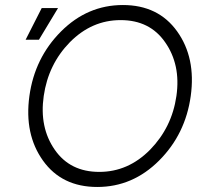

<svg xmlns="http://www.w3.org/2000/svg" viewBox="-20 -732 784 764"><path d="M82 -574H135L211 -700H146ZM469 -712Q328 -712 223 -607Q118 -502 97 -350Q76 -198 151 -93Q226 12 367 12Q508 12 613 -93Q718 -198 739 -350Q760 -502 685 -607Q610 -712 469 -712ZM460 -652Q576 -652 637 -564Q668 -520 679.5 -466.5Q691 -413 682 -350Q664 -225 577 -136Q490 -48 375 -48Q259 -48 198 -136Q136 -225 154 -350Q163 -413 189 -466.5Q215 -520 258 -564Q345 -652 460 -652Z"/></svg>

Font: Unageo
Style: Light-Italic
Weight: 300
Designer: Richard Sepsi
Foundry: Richard Sepsi
Version: Version 2.000